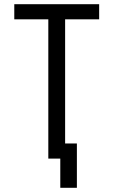

<svg xmlns="http://www.w3.org/2000/svg" viewBox="-20 -755 540 914"><path d="M267 139H346V-72H290V-663H452V-735H48V-663H210V0H267Z"/></svg>

Font: Iosevka SS09
Style: Regular
Weight: 400
Monospace: yes
Designer: Belleve Invis
Foundry: Belleve Invis
Version: Version 5.2.1; ttfautohint (v1.8.3)